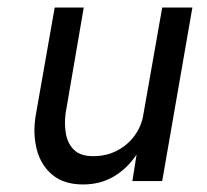

<svg xmlns="http://www.w3.org/2000/svg" viewBox="-20 -480 549 509"><path d="M154 -180Q150 -150 155 -124Q160 -98 177 -82Q194 -66 227 -66Q262 -66 290 -80.5Q318 -95 336.5 -120Q355 -145 360 -176L410 -460H490L410 0H331L342 -70Q317 -33 281.5 -12Q246 9 200 9Q150 9 119.5 -16Q89 -41 78 -82Q67 -123 74 -170L125 -460H202Z"/></svg>

Font: Jost
Style: Italic
Weight: 400
Italic angle: -5°
Version: Version 3.710